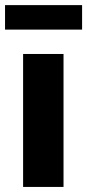

<svg xmlns="http://www.w3.org/2000/svg" viewBox="-36 -738 344 758"><path d="M-16.1 -621.1V-717.8H288.1V-621.1ZM55.2 0V-524.9H214.8V0Z"/></svg>

Font: Raleway-v4020 ExtraBold
Style: Regular
Weight: 800
Designer: Matt McInerney, Pablo Impallari, Rodrigo Fuenzalida
Foundry: Matt McInerney, Pablo Impallari, Rodrigo Fuenzalida
Version: Version 4.020;PS 004.020;hotconv 1.0.88;makeotf.lib2.5.64775